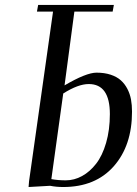

<svg xmlns="http://www.w3.org/2000/svg" viewBox="-20 -749 553 774"><path d="M95.2 4.9 97.2 -19 193.8 -702.1H128.9L133.8 -729H439L434.1 -702.1H279.8L240.2 -404.8Q327.6 -456.1 369.1 -456.1Q401.4 -456.1 426.3 -447.8Q451.2 -439.5 467 -425.3Q482.9 -411.1 493.4 -390.9Q503.9 -370.6 508.1 -348.1Q512.2 -325.7 512.2 -298.8Q512.2 -162.1 438.5 -78.6Q364.7 4.9 234.9 4.9Q207 4.9 182.1 0ZM187 -26.9Q214.4 -22 245.1 -22Q279.3 -22 310.8 -39.3Q342.3 -56.6 367.4 -88.9Q392.6 -121.1 407.7 -173.1Q422.9 -225.1 422.9 -289.1Q422.9 -410.2 337.9 -410.2Q294.9 -410.2 234.9 -372.1Z"/></svg>

Font: Dehuti Alt
Style: Bold-Italic
Weight: 700
Version: Version 1.2